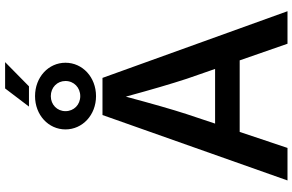

<svg xmlns="http://www.w3.org/2000/svg" viewBox="-218 -932 1150 755"><g transform="rotate(-90 357.5 -555.0)"><path d="M24.9 0H152.8L215.8 -188H497.1L562.5 0H690.4L428.2 -727.5H282.2ZM356.4 -752.9C431.2 -752.9 487.8 -806.2 487.8 -873C487.8 -939.9 431.2 -992.7 356.4 -992.7C282.2 -992.7 225.6 -939.9 225.6 -873C225.6 -806.2 282.2 -752.9 356.4 -752.9ZM356.4 -814.9C322.8 -814.9 297.4 -839.8 297.4 -873C297.4 -905.8 322.8 -930.7 356.4 -930.7C390.6 -930.7 416 -905.8 416 -873C416 -839.8 390.1 -814.9 356.4 -814.9ZM315.4 -1016.6H395L490.2 -1110.4H386.7ZM248.5 -284.7 285.6 -396C304.7 -454.6 326.7 -532.2 354.5 -635.7C382.3 -533.7 404.8 -457 424.8 -396L463.4 -284.7Z"/></g></svg>

Font: Raveo Medium
Style: Regular
Weight: 500
Designer: Jakub Foglar, Rasmus Andersson (Inter)
Foundry: Jakubfoglar.com
Version: Version 1.100;Glyphs 3.2.3 (3260)